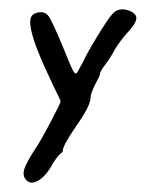

<svg xmlns="http://www.w3.org/2000/svg" viewBox="-20 -338 329 413"><path d="M231.4 -315.4Q242.2 -320.3 255.4 -315.9Q268.6 -311.5 272.5 -303.7Q277.3 -292 253.9 -267.6Q238.3 -250 227.5 -232.4Q217.8 -213.9 206.5 -199.2Q195.3 -184.6 195.3 -179.7Q195.3 -175.8 184.6 -156.2Q174.8 -136.7 174.8 -127.9Q174.8 -110.4 143.6 -66.4Q114.3 -23.4 115.2 -13.7Q115.2 -10.7 109.4 -6.8Q104.5 -2.9 94.7 11.7Q80.1 40 62.5 50.3Q44.9 60.5 35.2 47.9Q28.3 39.1 32.2 25.9Q36.1 12.7 55.7 -17.6Q65.4 -31.2 87.9 -73.7Q110.4 -116.2 110.4 -120.1Q110.4 -122.1 96.7 -149.4Q74.2 -196.3 62.5 -225.6Q50.8 -254.9 46.9 -273.9Q43 -293 46.9 -301.3Q50.8 -309.6 63.5 -311.5Q77.1 -313.5 84.5 -303.2Q91.8 -293 113.3 -242.2Q123 -217.8 128.4 -205.1Q133.8 -192.4 137.2 -186Q140.6 -179.7 143.6 -179.7Q145.5 -179.7 158.2 -204.1Q167 -223.6 190.4 -261.7Q213.9 -299.8 220.7 -306.6Q226.6 -313.5 231.4 -315.4Z"/></svg>

Font: JasonHandwriting3
Style: Regular
Weight: 400
Version: Version 1.24.9